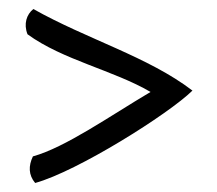

<svg xmlns="http://www.w3.org/2000/svg" viewBox="-20 -479 482 426"><path d="M41 -403C119 -346 232 -323 314 -275C223 -221 125 -152 53 -132C43 -111 43 -91 58 -73C152 -99 354 -226 407 -278C309 -353 173 -392 54 -459C39 -447 32 -426 41 -403Z"/></svg>

Font: Comica
Style: Rg
Weight: 400
Designer: Jasper
Foundry: KineticPlasma Fonts/Cannot Into Space Fonts
Version: Version 0.89